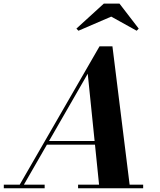

<svg xmlns="http://www.w3.org/2000/svg" viewBox="-68 -1014 860 1034"><path d="M27 0 468 -764.5H537.5L632.5 0H467.5L404.5 -617L49.5 0ZM-47.5 0V-19.5H172.5V0ZM352.5 0V-19.5H703V0ZM182.5 -235V-254.5H512.5V-235ZM354.5 -848.5 343.5 -860 491 -994.5H575.5L679 -860L668 -848.5L531 -924.5Z"/></svg>

Font: Bodoni Moda
Style: Bold Italic
Weight: 700
Italic angle: -13°
Version: Version 2.004